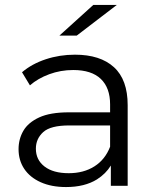

<svg xmlns="http://www.w3.org/2000/svg" viewBox="-20 -751 630 776"><path d="M247 5Q188 5 144.5 -14.5Q101 -34 78 -68.5Q55 -103 55 -148Q55 -189 74.5 -222.5Q94 -256 138.5 -276.5Q183 -297 258 -297H425V-329Q425 -396 387.5 -432Q350 -468 276 -468Q225 -468 179 -451Q133 -434 101 -406L69 -459Q109 -493 165 -511.5Q221 -530 283 -530Q385 -530 440.5 -479.5Q496 -429 496 -326V0H428V-82Q408 -49 372 -26Q322 5 247 5ZM425 -244H260Q184 -244 154.5 -217Q125 -190 125 -150Q125 -105 160 -78Q195 -51 258 -51Q318 -51 361.5 -78.5Q405 -106 425 -158ZM220 -607 357 -731H452L290 -607Z"/></svg>

Font: Modern
Style: Small
Weight: 400
Designer: Julieta Ulanovsky
Foundry: Julieta Ulanovsky
Version: Version 8.000